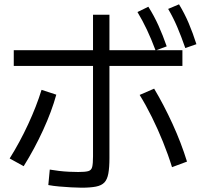

<svg xmlns="http://www.w3.org/2000/svg" viewBox="-20 -871 923 883"><path d="M202.2 -20 208.9 -91.1Q227.8 -87.8 251.1 -85Q274.4 -82.2 298.3 -81.1Q322.2 -80 340 -80Q371.1 -80 385.6 -83.9Q400 -87.8 403.9 -102.8Q407.8 -117.8 407.8 -152.2V-803.3H483.3V-143.3Q483.3 -101.1 478.3 -73.3Q473.3 -45.6 460 -31.7Q446.7 -17.8 421.1 -12.8Q395.6 -7.8 354.4 -7.8Q334.4 -7.8 307.2 -9.4Q280 -11.1 252.8 -13.3Q225.6 -15.6 202.2 -20ZM24.4 -142.2Q71.1 -216.7 109.4 -299.4Q147.8 -382.2 171.1 -457.8L238.9 -435.6Q217.8 -358.9 178.3 -272.8Q138.9 -186.7 88.9 -106.7ZM771.1 -102.2Q753.3 -160 729.4 -218.9Q705.6 -277.8 678.3 -332.8Q651.1 -387.8 622.2 -434.4L688.9 -463.3Q733.3 -388.9 773.3 -301.7Q813.3 -214.4 840 -127.8ZM43.3 -567.8V-640H818.9V-567.8ZM695.6 -638.9Q675.6 -692.2 655.6 -734.4Q635.6 -776.7 612.2 -815.6L662.2 -840Q688.9 -797.8 708.9 -753.3Q728.9 -708.9 746.7 -657.8ZM832.2 -650Q813.3 -704.4 795 -747.2Q776.7 -790 753.3 -830L803.3 -851.1Q828.9 -808.9 847.8 -764.4Q866.7 -720 883.3 -667.8Z"/></svg>

Font: Paperlogy 4 Regular
Style: Regular
Weight: 400
Designer: redesigned by Lee Juim, glyphs from Gmarket Sans & Montserrat
Foundry: PT&
Version: Version 1.001